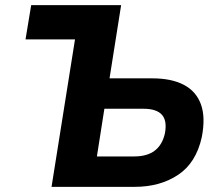

<svg xmlns="http://www.w3.org/2000/svg" viewBox="-20 -725 857 745"><path d="M180 0 271 -572H79L101 -705H450L405 -421H571Q645 -421 693 -396Q741 -371 759.5 -320.5Q778 -270 763 -193Q741 -93 671 -46.5Q601 0 503 0ZM356 -118H501Q551 -118 580.5 -140.5Q610 -163 620 -208Q629 -257 608 -280Q587 -303 537 -303H385Z"/></svg>

Font: Nunito Sans 7pt SemiCondensed ExtraBold
Style: Italic
Weight: 800
Width: 4
Italic angle: -9°
Designer: Vernon Adams
Foundry: Vernon Adams
Version: Version 3.101;gftools[0.9.27]